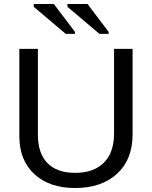

<svg xmlns="http://www.w3.org/2000/svg" viewBox="-20 -933 762 963"><path d="M357 10Q228 10 152.5 -59.5Q77 -129 77 -250V-688H170V-258Q170 -164 218 -115Q266 -66 356 -66Q450 -66 501 -117Q552 -168 552 -264V-688H645V-259Q645 -133 567 -61.5Q489 10 357 10ZM525 -763H479L318 -899V-913H419L525 -773ZM356 -763H310L149 -899V-913H250L356 -773Z"/></svg>

Font: Libra Sans
Style: Regular
Weight: 400
Foundry: Context Ltd
Version: Version 1.002